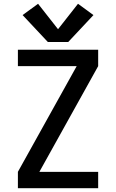

<svg xmlns="http://www.w3.org/2000/svg" viewBox="-20 -999 616 1019"><path d="M75 0H501V-87H189L501 -648V-735H75V-648H387L75 -87ZM234 -776H342L476 -919L394 -979L288 -844L182 -979L100 -919Z"/></svg>

Font: Iosevka Sparkle Medium
Style: Regular
Weight: 500
Designer: Belleve Invis
Foundry: Belleve Invis
Version: Version 4.5.0; ttfautohint (v1.8.3)